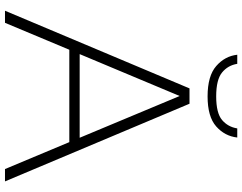

<svg xmlns="http://www.w3.org/2000/svg" viewBox="-121 -851 972 770"><g transform="rotate(90 365.0 -466.0)"><path d="M23 0 334.5 -740H396L707.5 0H658L550 -258H179.5L71.5 0ZM197 -299.5H532.5L365 -700.5ZM366.5 -812.5Q284.5 -812.5 244.8 -847.2Q205 -882 199.5 -931.5H236Q242 -894 270.8 -870.5Q299.5 -847 366.5 -847Q433.5 -847 461.2 -870.5Q489 -894 495 -931.5H531.5Q526 -881.5 487 -847Q448 -812.5 366.5 -812.5Z"/></g></svg>

Font: Encode Sans Expanded Expanded ExtraLight
Style: Regular
Weight: 200
Width: 7
Designer: Multiple Designers
Foundry: Impallari Type
Version: Version 3.000; ttfautohint (v1.8.3) -l 8 -r 50 -G 200 -x 14 